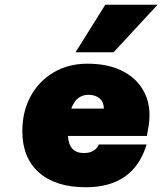

<svg xmlns="http://www.w3.org/2000/svg" viewBox="-20 -779 683 808"><path d="M643 -759 458 -559H298L423 -759ZM74 -227Q74 -310 109 -374Q144 -438 206 -474.5Q268 -511 348 -511Q438 -511 500.5 -477.5Q563 -444 591 -383Q619 -322 604 -240L598 -207H266Q270 -135 333 -135Q380 -135 396 -171H597Q543 9 341 9Q214 9 144 -53Q74 -115 74 -227ZM352 -380Q301 -380 280 -322H417Q417 -349 399.5 -364.5Q382 -380 352 -380Z"/></svg>

Font: Overused Grotesk Black
Style: Italic
Weight: 900
Italic angle: -10°
Version: Version 0.003